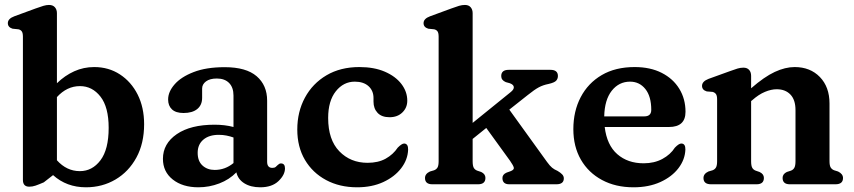

<svg xmlns="http://www.w3.org/2000/svg" viewBox="-20 -764 3542 796"><path d="M216 -709.5V-419Q249 -451 287.8 -468.5Q326.5 -486 370.5 -486Q430.5 -486 477.2 -455.5Q524 -425 550.8 -371.8Q577.5 -318.5 577.5 -249Q577.5 -169.5 545.5 -110.8Q513.5 -52 458.8 -19.8Q404 12.5 336.5 12.5Q256 12.5 200 -38L161.5 -8Q140.5 1 127.5 5.5Q114.5 10 101.5 10Q75 10 75 -18V-612Q75 -627.5 70.2 -634Q65.5 -640.5 56.5 -642.5L32 -645Q12.5 -651 12.5 -668Q12.5 -686.5 39.5 -696.5L128 -729Q147.5 -736 160 -739.8Q172.5 -743.5 183 -743.5Q199 -743.5 207.5 -734Q216 -724.5 216 -709.5ZM311.5 -407Q257.5 -407 216 -361.5V-99.5Q256.5 -54.5 311 -54.5Q362.5 -54.5 396.5 -99.5Q430.5 -144.5 430.5 -234Q430.5 -320 396.5 -363.5Q362.5 -407 311.5 -407Z M655.5 -105.5Q655.5 -168.5 712.8 -207.8Q770 -247 869.5 -247Q912.5 -247 948 -237.5V-368Q948 -401.5 929.8 -420Q911.5 -438.5 879 -438.5Q850 -438.5 834 -426.5Q818 -414.5 818 -397V-358.5Q818 -328.5 797.8 -312Q777.5 -295.5 741 -295.5Q709 -295.5 693 -310.5Q677 -325.5 677 -351.5Q677 -383.5 703.8 -414.2Q730.5 -445 782.8 -465.2Q835 -485.5 911.5 -485.5Q1000.5 -485.5 1044 -448Q1087.5 -410.5 1087.5 -346.5V-93.5Q1087.5 -68 1109 -68Q1118 -68 1122.8 -71.8Q1127.5 -75.5 1131 -79.5Q1134 -82 1137 -84.2Q1140 -86.5 1144.5 -86.5Q1161.5 -86.5 1161.5 -66Q1161.5 -39 1134.5 -13.2Q1107.5 12.5 1059 12.5Q1019.5 12.5 993 -4Q966.5 -20.5 960 -49.5Q931 -19.5 889.2 -3.5Q847.5 12.5 802.5 12.5Q737 12.5 696.2 -19.8Q655.5 -52 655.5 -105.5ZM799.5 -130.5Q799.5 -96 819.5 -77.8Q839.5 -59.5 870 -59.5Q913.5 -59.5 948 -88V-194Q934 -199 919 -202Q904 -205 887 -205Q846.5 -205 823 -185Q799.5 -165 799.5 -130.5Z M1668.5 -346.5Q1668.5 -317.5 1648.2 -297.8Q1628 -278 1595 -278Q1562.5 -278 1545.5 -296Q1528.5 -314 1528.5 -342.5V-357.5Q1528.5 -388 1507.8 -406.8Q1487 -425.5 1451 -425.5Q1404 -425.5 1372.2 -385.5Q1340.5 -345.5 1340.5 -275Q1340.5 -184.5 1386.8 -136.8Q1433 -89 1504 -89Q1548 -89 1579 -106.2Q1610 -123.5 1629 -152Q1646 -169 1655.5 -169Q1672.5 -168.5 1672 -143.5Q1670.5 -102 1643.2 -66.5Q1616 -31 1569 -9.2Q1522 12.5 1460.5 12.5Q1388 12.5 1332 -17.5Q1276 -47.5 1244.2 -101.2Q1212.5 -155 1212.5 -227Q1212.5 -300.5 1244.2 -359.2Q1276 -418 1333.8 -452Q1391.5 -486 1470 -486Q1531 -486 1575.5 -466.8Q1620 -447.5 1644.2 -415.8Q1668.5 -384 1668.5 -346.5Z M1772.5 0Q1742 0 1742 -26Q1742 -43.5 1762.5 -53L1779.5 -58Q1789 -61.5 1793.8 -69.5Q1798.5 -77.5 1798.5 -95.5V-612Q1798.5 -627.5 1793.8 -634Q1789 -640.5 1780 -642.5L1755.5 -645Q1736 -651 1736 -668Q1736 -686.5 1763 -696.5L1851.5 -729Q1870.5 -736 1883 -739.8Q1895.5 -743.5 1907.5 -743.5Q1923 -743.5 1931.2 -734Q1939.5 -724.5 1939.5 -709.5V-254.5L2097 -382Q2111 -393 2110.2 -403Q2109.5 -413 2093.5 -419L2077 -423.5Q2058 -431.5 2058 -448.5Q2058 -474.5 2089 -474.5H2262Q2293 -474.5 2293 -449Q2293 -437.5 2285.8 -429.5Q2278.5 -421.5 2254.5 -416Q2231.5 -411.5 2213.8 -402Q2196 -392.5 2168 -370L2091.5 -309.5L2248 -92.5Q2260 -76 2268.8 -68.8Q2277.5 -61.5 2291.5 -55.5Q2303.5 -48.5 2310.5 -41.2Q2317.5 -34 2317.5 -24.5Q2317.5 0 2286.5 0H2091.5Q2063 0 2063 -26Q2063 -41 2080.5 -48.5L2096 -54Q2112 -60 2110.2 -68.8Q2108.5 -77.5 2094.5 -97.5L1996 -233.5L1939.5 -188V-95.5Q1939.5 -76.5 1944.2 -68.2Q1949 -60 1958.5 -56.5L1975 -51Q1992.5 -42.5 1992.5 -26.5Q1992.5 0 1962 0Z M2822 -300.5Q2822 -237.5 2753.5 -237.5H2487Q2496 -162.5 2539.2 -124.8Q2582.5 -87 2648.5 -87Q2692.5 -87 2726 -105Q2759.5 -123 2778 -152Q2795 -169.5 2805 -169Q2822 -168.5 2821.5 -144Q2820 -102.5 2792.8 -66.8Q2765.5 -31 2717.5 -9.2Q2669.5 12.5 2606.5 12.5Q2532 12.5 2475.8 -17.8Q2419.5 -48 2388.2 -102.2Q2357 -156.5 2357 -228.5Q2357 -303 2387.5 -361.2Q2418 -419.5 2474.8 -452.8Q2531.5 -486 2611 -486Q2676 -486 2723.2 -462Q2770.5 -438 2796.2 -396Q2822 -354 2822 -300.5ZM2592 -425.5Q2546 -425.5 2516.2 -387.8Q2486.5 -350 2485 -281.5H2651Q2680 -281.5 2680 -308.5Q2680 -364.5 2655.5 -395Q2631 -425.5 2592 -425.5Z M3094 -449.5V-398Q3148.5 -445.5 3192 -465.8Q3235.5 -486 3274.5 -486Q3339 -486 3379 -444.8Q3419 -403.5 3419 -335V-96Q3419 -77.5 3424 -69.5Q3429 -61.5 3438.5 -58L3454.5 -53Q3475 -43 3475 -26Q3475 0 3443.5 0H3254.5Q3224.5 0 3224.5 -26.5Q3224.5 -42.5 3242 -51L3259 -56.5Q3268.5 -60 3273.2 -68.5Q3278 -77 3278 -96V-307.5Q3278 -350 3257 -372Q3236 -394 3200 -394Q3177.5 -394 3151.5 -383.2Q3125.5 -372.5 3098.5 -348.5L3094 -345V-95.5Q3094 -76.5 3098.8 -68.2Q3103.5 -60 3113 -56.5L3129 -51Q3147 -42.5 3147 -26.5Q3147 0 3116.5 0H2928Q2896.5 0 2896.5 -26Q2896.5 -43.5 2917 -53L2934 -58Q2943.5 -61.5 2948.2 -69.5Q2953 -77.5 2953 -95.5V-352Q2953 -367.5 2948.2 -374Q2943.5 -380.5 2934.5 -383L2910 -385Q2890.5 -391 2890.5 -408Q2890.5 -426.5 2917.5 -437L3006 -469Q3025 -476 3037.5 -479.8Q3050 -483.5 3062 -483.5Q3077.5 -483.5 3085.8 -474.2Q3094 -465 3094 -449.5Z"/></svg>

Font: Fraunces 9pt S050 SemiBold
Style: Regular
Weight: 600
Version: Version 1.000; ttfautohint (v1.8.3)